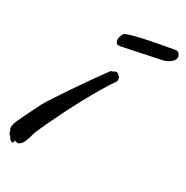

<svg xmlns="http://www.w3.org/2000/svg" viewBox="-215 -690 784 808"><g transform="rotate(20 176.5 -286.5)"><path d="M250 -401.9Q251.5 -400.9 252.2 -397.9Q252.9 -395 252.9 -391.1Q252.9 -387.2 252.2 -383.3Q251.5 -379.4 249 -377Q223.6 -351.6 195.6 -318.6Q167.5 -285.6 139.9 -251Q112.3 -216.3 87.2 -182.4Q62 -148.4 42.2 -120.6Q22.5 -92.8 9.8 -73.7Q-2.9 -54.7 -4.9 -49.8Q-6.3 -46.4 -9.5 -39.8Q-12.7 -33.2 -16.6 -25.9Q-20.5 -18.6 -24.2 -12.7Q-27.8 -6.8 -29.8 -4.9Q-37.6 2.4 -43 5.6Q-48.3 8.8 -53.2 8.8Q-57.6 8.8 -60.8 5.9Q-64 2.9 -66.9 2.9Q-67.9 2.9 -68.6 4.6Q-69.3 6.3 -70.3 8.5Q-71.3 10.7 -72.5 12.5Q-73.7 14.2 -76.2 14.2Q-78.1 14.2 -79.1 13.2Q-85 9.3 -87.4 5.1Q-89.8 1 -90.8 -2.2Q-91.8 -5.4 -92 -7.6Q-92.3 -9.8 -92.8 -9.8Q-97.7 -10.7 -99.4 -16.6Q-101.1 -22.5 -101.1 -30.8Q-101.1 -32.7 -102.5 -34.2Q-104 -35.6 -104 -40Q-104 -44.9 -100.1 -56.2Q-97.2 -64 -86.7 -79.6Q-76.2 -95.2 -63 -113.3Q-49.8 -131.3 -36.4 -149.2Q-22.9 -167 -14.2 -179.2Q-9.8 -185.1 2 -198Q13.7 -210.9 29.8 -228Q45.9 -245.1 65.2 -264.9Q84.5 -284.7 104 -304.7Q123.5 -324.7 142.1 -343.3Q160.6 -361.8 175.8 -376.5Q190.9 -391.1 200.7 -400.6Q210.4 -410.2 212.9 -411.1H215.8Q218.3 -411.1 220.7 -411.4Q223.1 -411.6 226.1 -414.1Q227.5 -414.1 229 -414.6Q230.5 -415 231.9 -415Q234.4 -415 237.1 -414.3Q239.7 -413.6 242.2 -411.1Q246.6 -407.2 246.1 -406Q245.6 -404.8 250 -401.9ZM457 -564Q457 -555.7 451.7 -549.3Q446.3 -543 438.5 -538.3Q430.7 -533.7 421.4 -531.2Q412.1 -528.8 404.8 -528.3Q400.9 -527.8 385.7 -527.3Q370.6 -526.9 350.3 -526.1Q330.1 -525.4 307.1 -524.7Q284.2 -523.9 264.2 -523.4Q244.1 -522.9 229.7 -522.5Q215.3 -522 211.9 -522Q199.7 -522 195.8 -527.6Q191.9 -533.2 191.9 -540Q191.9 -545.4 192.9 -549.3Q193.8 -553.2 194.8 -554.2Q197.3 -560.1 202.4 -568.1Q207.5 -576.2 212.9 -577.1Q229 -580.6 254.2 -582.5Q279.3 -584.5 309.1 -585.4Q338.9 -586.4 371.6 -586.7Q404.3 -586.9 436 -586.9Q442.4 -586.9 446.5 -584.5Q450.7 -582 452.9 -578.4Q455.1 -574.7 456.1 -570.8Q457 -566.9 457 -564Z"/></g></svg>

Font: Oregano
Style: Italic
Weight: 400
Italic angle: -12°
Designer: Astigmatic (AOETI)
Foundry: Astigmatic (AOETI)
Version: Version 1.000